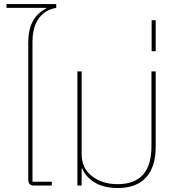

<svg xmlns="http://www.w3.org/2000/svg" viewBox="-20 -920 887 952"><path d="M148.9 0Q120.1 0 120.1 -28.8V-710Q120.1 -833.5 209 -877.9V-880.9H12.2V-899.9H258.8V-880.9Q202.1 -871.1 171.6 -827.9Q141.1 -784.7 141.1 -712.9V-19H236.8V0Z M564.9 12.2Q493.7 12.2 449 -15.6Q404.3 -43.5 387.7 -85H384.8V0H363.8V-565.9H384.8V-157.2Q384.8 -85.4 436.5 -46.1Q488.3 -6.8 563 -6.8Q731 -6.8 731 -194.8V-565.9H752V-191.9Q752 -92.3 704.1 -40Q656.2 12.2 564.9 12.2Z M731.9 -666V-819.8H752V-666Z"/></svg>

Font: Anuphan Thin
Style: Regular
Weight: 250
Designer: Mike Abbink, Paul van der Laan, Pieter van Rosmalen, Mint Tantisuwanna
Foundry: Bold Monday; Cadson Demak
Version: Version 3.002;hotconv 1.0.109;makeotfexe 2.5.65596